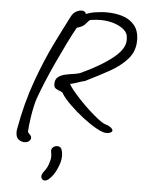

<svg xmlns="http://www.w3.org/2000/svg" viewBox="-56 -614 672 896"><g transform="rotate(5 280.0 -165.5)"><path d="M77 68Q63 68 50 58.5Q37 49 37 25Q37 22 37 18.5Q37 15 38 11Q60 -113 97.5 -217Q135 -321 175 -402Q215 -483 243 -537Q251 -552 264.5 -559.5Q278 -567 290 -567Q308 -567 311 -553Q331 -561 350 -564Q364 -566 378.5 -567.5Q393 -569 408 -569Q447 -569 481.5 -558.5Q516 -548 538 -522Q560 -496 560 -451Q560 -400 528 -363.5Q496 -327 444.5 -298.5Q393 -270 334 -241Q320 -238 297.5 -230Q275 -222 266 -222L267 -221Q269 -213 284.5 -194Q300 -175 321.5 -152Q343 -129 367 -107Q391 -85 411 -69.5Q431 -54 441 -50Q464 -43 473 -35.5Q482 -28 482 -22Q482 -16 474 -12Q466 -8 455 -8Q437 -8 406 -25.5Q375 -43 341 -69.5Q307 -96 279 -123.5Q251 -151 239 -170Q235 -180 224 -183.5Q213 -187 203 -193Q193 -199 193 -215Q193 -237 206.5 -247.5Q220 -258 240 -262.5Q260 -267 280 -269.5Q300 -272 313 -278Q406 -321 462 -367Q518 -413 511 -459Q511 -480 493 -496Q475 -512 445.5 -521.5Q416 -531 381 -531Q363 -531 343 -528Q332 -528 326 -520.5Q320 -513 311.5 -504Q303 -495 284 -488Q278 -486 275 -486Q257 -455 235 -410Q213 -365 190 -315.5Q167 -266 148 -220Q129 -174 117 -140Q112 -126 107 -103.5Q102 -81 98 -56Q94 -31 92 -11.5Q90 8 90 16Q90 22 98.5 29.5Q107 37 107 46Q107 55 96 63Q88 68 77 68ZM170 220Q170 209 182 194Q194 179 200 161Q208 139 208 125Q208 111 206 105Q205 102 205 97Q205 86 213.5 79.5Q222 73 232 73Q250 73 254 90Q258 102 258 117Q258 131 254.5 144.5Q251 158 245 172Q237 192 227 206Q217 220 208 228Q197 238 187 238Q180 238 175 232.5Q170 227 170 220Z"/></g></svg>

Font: Grape Nuts
Style: Regular
Weight: 400
Designer: Robert E. Leuschke
Foundry: Robert E. Leuschke
Version: Version 1.010; ttfautohint (v1.8.3)